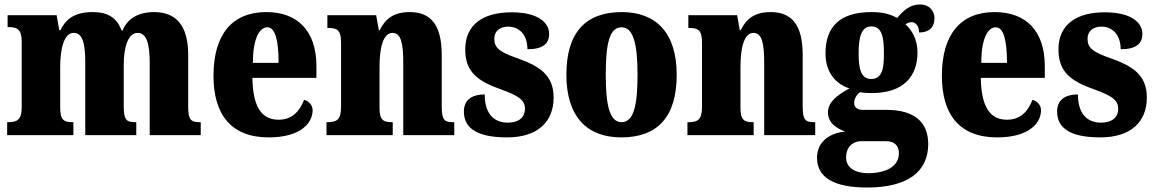

<svg xmlns="http://www.w3.org/2000/svg" viewBox="-20 -604 5166 858"><path d="M12 0H308V-58H305C266 -58 249 -67 249 -122V-305C249 -385 266 -457 309 -457C350 -457 361 -408 361 -323V0H589V-58H585C546 -58 533 -67 533 -128V-316C533 -392 552 -457 595 -457C635 -457 649 -408 649 -323V0H877V-58H873C834 -58 821 -67 821 -128V-358C821 -493 765 -550 668 -550C591 -550 547 -515 528 -468H523C503 -524 462 -550 395 -550C309 -550 272 -515 250 -469H245L233 -536H14V-483H17C56 -483 77 -474 77 -418V-125C77 -67 55 -58 16 -58H12Z M1181 10C1323 10 1377 -54 1377 -111C1377 -135 1360 -152 1339 -158C1319 -107 1286 -69 1225 -69C1149 -69 1110 -126 1108 -256H1394V-308C1394 -467 1309 -550 1170 -550C1020 -550 934 -453 934 -265C934 -91 1014 10 1181 10ZM1225 -323H1110C1110 -426 1137 -482 1175 -482C1210 -482 1225 -423 1225 -323Z M1439 0H1735V-58H1732C1693 -58 1676 -67 1676 -122V-305C1676 -384 1690 -457 1734 -457C1773 -457 1782 -408 1782 -323V0H2010V-58H2006C1966 -58 1954 -67 1954 -128V-358C1954 -493 1905 -550 1811 -550C1733 -550 1699 -514 1677 -469H1673L1661 -536H1443V-479H1447C1486 -479 1504 -470 1504 -415V-125C1504 -67 1483 -58 1443 -58H1439Z M2246 10C2384 10 2454 -61 2454 -168C2454 -270 2389 -309 2294 -343C2211 -372 2189 -390 2189 -431C2189 -466 2215 -485 2251 -485C2299 -485 2337 -450 2337 -384C2404 -384 2434 -407 2434 -453C2434 -501 2387 -549 2266 -549C2141 -549 2059 -496 2059 -383C2059 -284 2112 -242 2220 -204C2292 -178 2326 -159 2326 -118C2326 -85 2305 -56 2248 -56C2189 -56 2146 -94 2146 -182C2095 -182 2053 -162 2053 -106C2053 -41 2097 10 2246 10Z M2756 10C2919 10 3004 -82 3004 -270C3004 -458 2911 -550 2759 -550C2596 -550 2511 -458 2511 -270C2511 -82 2604 10 2756 10ZM2758 -58C2705 -58 2687 -131 2687 -270C2687 -410 2704 -482 2757 -482C2810 -482 2829 -410 2829 -270C2829 -131 2811 -58 2758 -58Z M3052 0H3348V-58H3345C3306 -58 3289 -67 3289 -122V-305C3289 -384 3303 -457 3347 -457C3386 -457 3395 -408 3395 -323V0H3623V-58H3619C3579 -58 3567 -67 3567 -128V-358C3567 -493 3518 -550 3424 -550C3346 -550 3312 -514 3290 -469H3286L3274 -536H3056V-479H3060C3099 -479 3117 -470 3117 -415V-125C3117 -67 3096 -58 3056 -58H3052Z M3855 234C4040 234 4128 160 4128 40C4128 -58 4067 -113 3941 -113H3835C3815 -113 3797 -122 3797 -144C3797 -165 3812 -186 3824 -192C3835 -189 3863 -188 3875 -188C4017 -188 4080 -262 4080 -370C4080 -429 4055 -469 4026 -496C4033 -499 4042 -505 4055 -505C4067 -505 4087 -493 4087 -459C4139 -459 4156 -489 4156 -523C4156 -555 4133 -584 4092 -584C4045 -584 4018 -557 3989 -524C3955 -542 3923 -550 3875 -550C3732 -550 3669 -484 3669 -365C3669 -279 3716 -228 3776 -209C3719 -178 3680 -147 3680 -102C3680 -53 3720 -30 3757 -16C3680 -9 3631 35 3631 101C3631 188 3705 234 3855 234ZM3873 -251C3826 -251 3817 -300 3817 -364C3817 -431 3826 -486 3874 -486C3923 -486 3930 -433 3930 -365C3930 -299 3923 -251 3873 -251ZM3858 170C3806 170 3761 148 3761 100C3761 44 3801 27 3826 27H3940C3980 27 3997 50 3997 81C3997 137 3944 170 3858 170Z M4436 10C4578 10 4632 -54 4632 -111C4632 -135 4615 -152 4594 -158C4574 -107 4541 -69 4480 -69C4404 -69 4365 -126 4363 -256H4649V-308C4649 -467 4564 -550 4425 -550C4275 -550 4189 -453 4189 -265C4189 -91 4269 10 4436 10ZM4480 -323H4365C4365 -426 4392 -482 4430 -482C4465 -482 4480 -423 4480 -323Z M4897 10C5035 10 5105 -61 5105 -168C5105 -270 5040 -309 4945 -343C4862 -372 4840 -390 4840 -431C4840 -466 4866 -485 4902 -485C4950 -485 4988 -450 4988 -384C5055 -384 5085 -407 5085 -453C5085 -501 5038 -549 4917 -549C4792 -549 4710 -496 4710 -383C4710 -284 4763 -242 4871 -204C4943 -178 4977 -159 4977 -118C4977 -85 4956 -56 4899 -56C4840 -56 4797 -94 4797 -182C4746 -182 4704 -162 4704 -106C4704 -41 4748 10 4897 10Z"/></svg>

Font: Noto Serif Bengali Condensed Black
Style: Regular
Weight: 900
Width: 3
Designer: Juan Bruce, Universal Thirst, Indian Type Foundry and the Monotype Design Team.
Foundry: Monotype Imaging Inc.
Version: Version 2.003